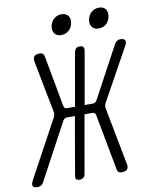

<svg xmlns="http://www.w3.org/2000/svg" viewBox="-155 -1013 870 1097"><g transform="rotate(-10 279.5 -464.5)"><path d="M8 -11Q2 -1 -6 4.5Q-14 10 -26 10Q-48 10 -53.5 0Q-59 -10 -48 -32L133 -366Q137 -374 138.5 -382Q140 -390 138 -398L80 -698Q76 -720 85 -730Q94 -740 116 -740Q128 -740 134.5 -734.5Q141 -729 143 -719L198 -420Q200 -412 204.5 -408.5Q209 -405 218 -405H263L317 -712Q320 -726 327.5 -733Q335 -740 349 -740Q363 -740 369 -733Q375 -726 373 -712L319 -405H364Q373 -405 379.5 -408.5Q386 -412 390 -420L551 -719Q557 -729 565 -734.5Q573 -740 584 -740Q606 -740 611.5 -729.5Q617 -719 606 -698L440 -398Q436 -390 434 -382Q432 -374 434 -366L498 -32Q502 -11 493.5 -0.5Q485 10 461 10Q450 10 443.5 5Q437 0 435 -11L374 -337Q372 -345 367.5 -349Q363 -353 354 -353H309L250 -18Q248 -4 239.5 3Q231 10 217 10Q203 10 197.5 3Q192 -4 195 -18L253 -353H208Q199 -353 193 -349Q187 -345 183 -337ZM475 -822Q449 -822 436.5 -838Q424 -854 428 -880Q433 -907 451.5 -923Q470 -939 496 -939Q521 -939 533.5 -923Q546 -907 541 -880Q536 -853 518 -837.5Q500 -822 475 -822ZM257 -822Q232 -822 219.5 -838Q207 -854 211 -880Q216 -907 234.5 -923Q253 -939 278 -939Q303 -939 316 -923Q329 -907 324 -880Q319 -853 300.5 -837.5Q282 -822 257 -822Z"/></g></svg>

Font: Maple Mono ExtraLight
Style: Italic
Weight: 275
Italic angle: -10°
Monospace: yes
Designer: subframe7536
Version: Version 7.000